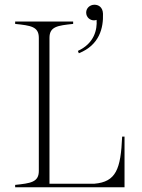

<svg xmlns="http://www.w3.org/2000/svg" viewBox="-20 -791 599 811"><path d="M496 -214C490 -76 470 -23 379 -15H189V-631C189 -679 223 -683 289 -690V-700H44V-690C110 -683 144 -679 144 -631V-69C144 -21 109 -17 44 -10V0H506V-214ZM309 -576 313 -566C401 -601 417 -674 415 -733C414 -761 396 -771 379 -771C360 -771 344 -757 344 -738C344 -718 360 -705 377 -705C381 -705 384 -706 388 -707C391 -667 379 -608 309 -576Z"/></svg>

Font: Sprat Condensed Thin
Style: Regular
Weight: 100
Width: 3
Designer: Ethan Nakache
Foundry: Collletttivo
Version: Version 2.000;Glyphs 3.2 (3217)